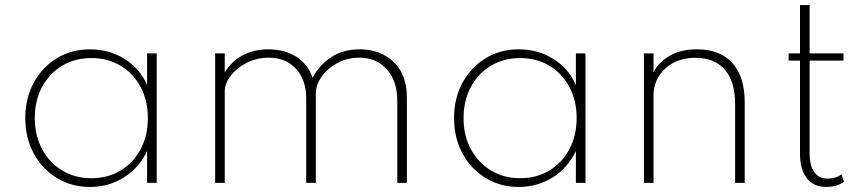

<svg xmlns="http://www.w3.org/2000/svg" viewBox="-20 -723 3412 759"><path d="M335.5 16Q410 16 470 -21.8Q530 -59.5 561.5 -126V0H599.5V-512H561.5V-386.5Q533 -452.5 472.2 -490.2Q411.5 -528 335.5 -528Q262.5 -528 204.8 -492.8Q147 -457.5 113.5 -396.2Q80 -335 80 -256Q80 -177.5 113.5 -116Q147 -54.5 205 -19.2Q263 16 335.5 16ZM341 -18.5Q276.5 -18.5 226 -49Q175.5 -79.5 146.5 -133.2Q117.5 -187 117.5 -256Q117.5 -325.5 146.2 -379Q175 -432.5 225.5 -463Q276 -493.5 341 -493.5Q406.5 -493.5 457 -463Q507.5 -432.5 536 -379Q564.5 -325.5 564.5 -256Q564.5 -187 535.8 -133.2Q507 -79.5 456.8 -49Q406.5 -18.5 341 -18.5Z M830.5 0H868.5V-362.5Q868.5 -393.5 892.2 -424Q916 -454.5 955.5 -474.8Q995 -495 1042 -495Q1109 -495 1149.8 -451.2Q1190.5 -407.5 1190.5 -333V0H1228.5V-353.5Q1228.5 -387.5 1251.5 -420Q1274.5 -452.5 1313.2 -473.8Q1352 -495 1400 -495Q1468 -495 1509.2 -449Q1550.5 -403 1550.5 -324V0H1588.5V-335.5Q1588.5 -429.5 1535.5 -478.8Q1482.5 -528 1402 -528Q1335 -528 1288.5 -496.5Q1242 -465 1215.5 -415.5Q1198.5 -468 1152.2 -498Q1106 -528 1041 -528Q984.5 -528 939.8 -504.5Q895 -481 868.5 -436.5V-512H830.5Z M2030.5 16Q2105 16 2165 -21.8Q2225 -59.5 2256.5 -126V0H2294.5V-512H2256.5V-386.5Q2228 -452.5 2167.2 -490.2Q2106.5 -528 2030.5 -528Q1957.5 -528 1899.8 -492.8Q1842 -457.5 1808.5 -396.2Q1775 -335 1775 -256Q1775 -177.5 1808.5 -116Q1842 -54.5 1900 -19.2Q1958 16 2030.5 16ZM2036 -18.5Q1971.5 -18.5 1921 -49Q1870.5 -79.5 1841.5 -133.2Q1812.5 -187 1812.5 -256Q1812.5 -325.5 1841.2 -379Q1870 -432.5 1920.5 -463Q1971 -493.5 2036 -493.5Q2101.5 -493.5 2152 -463Q2202.5 -432.5 2231 -379Q2259.5 -325.5 2259.5 -256Q2259.5 -187 2230.8 -133.2Q2202 -79.5 2151.8 -49Q2101.5 -18.5 2036 -18.5Z M2525.5 0H2563.5V-347Q2563.5 -385.5 2583 -419Q2602.5 -452.5 2639.8 -473.5Q2677 -494.5 2729.5 -494.5Q2804 -494.5 2845 -448Q2886 -401.5 2886 -312V0H2924V-317.5Q2924 -420.5 2874.8 -474.2Q2825.5 -528 2736 -528Q2668 -528 2624.2 -500.8Q2580.5 -473.5 2563.5 -436.5V-512H2525.5Z M3245.5 16Q3287.5 16 3316 -4L3306.5 -34Q3284 -17 3251.5 -17Q3217 -17 3198.8 -42.8Q3180.5 -68.5 3180.5 -116.5V-483.5H3314.5V-512H3180.5V-703H3142.5V-512H3097.5V-483.5H3142.5V-115.5Q3142.5 -53 3169.5 -18.5Q3196.5 16 3245.5 16Z"/></svg>

Font: Spartan ExtraLight
Style: Regular
Weight: 200
Designer: Matt Bailey, Mirko Velimirovic
Foundry: Matt Bailey
Version: Version 1.003; ttfautohint (v1.8.3)